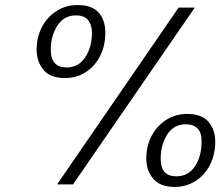

<svg xmlns="http://www.w3.org/2000/svg" viewBox="-20 -730 875 760"><path d="M125 -534Q125 -583 146 -623Q167 -663 204 -686.5Q241 -710 287 -710Q345 -710 371 -679.5Q397 -649 397 -601Q397 -550 376.5 -509Q356 -468 319.5 -444.5Q283 -421 237 -421Q179 -421 152 -453.5Q125 -486 125 -534ZM687 -700H751L269 0H206ZM344 -601Q344 -630 329.5 -649.5Q315 -669 280 -669Q233 -669 207 -628.5Q181 -588 181 -533Q181 -463 244 -463Q291 -463 317.5 -503.5Q344 -544 344 -601ZM559 -103Q559 -152 580 -192Q601 -232 638 -255.5Q675 -279 721 -279Q779 -279 805.5 -247.5Q832 -216 832 -169Q832 -119 811.5 -78Q791 -37 754 -13.5Q717 10 671 10Q614 10 586.5 -22.5Q559 -55 559 -103ZM778 -171Q778 -238 715 -238Q668 -238 642 -197.5Q616 -157 616 -101Q616 -32 678 -32Q725 -32 751.5 -71.5Q778 -111 778 -171Z"/></svg>

Font: Be Vietnam Light
Style: Italic
Weight: 300
Italic angle: -9.222°
Designer: Gabriel Lam
Foundry: TypeRant
Version: Version 3.000